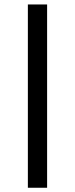

<svg xmlns="http://www.w3.org/2000/svg" viewBox="-20 -687 340 873"><path d="M106.7 166.7V-666.7H194.2V166.7Z"/></svg>

Font: Familjen Grotesk GF Medium
Style: Regular
Weight: 500
Designer: Anders Wikstroem, Jonas Baeckman, Matilda Gysing, Kristian Moeller
Foundry: Familjen STHLM AB
Version: Version 2.000; Beta; Release 4; Build 6